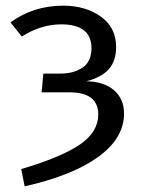

<svg xmlns="http://www.w3.org/2000/svg" viewBox="-20 -558 510 678"><path d="M203 -538Q282 -538 336 -499.5Q390 -461 390 -392Q390 -343 364.5 -314Q339 -285 285 -271Q347 -270 382.5 -239.5Q418 -209 418 -157Q418 -70 327 -4Q236 62 67 100L55 39Q197 -3 262 -47.5Q327 -92 327 -154Q327 -232 225 -232H127L133 -298H191Q241 -298 272 -319.5Q303 -341 303 -388Q303 -472 196 -472Q125 -472 57 -429L17 -479Q98 -538 203 -538Z"/></svg>

Font: FiraGO Book
Style: Regular
Weight: 350
Designer: bBox Type
Foundry: bBox Type GmbH
Version: Version 1.001;PS 001.001;hotconv 1.0.88;makeotf.lib2.5.64775